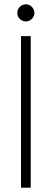

<svg xmlns="http://www.w3.org/2000/svg" viewBox="-20 -867 239 887"><path d="M77 0V-700H122V0ZM100 -768Q83 -768 71.5 -779.5Q60 -791 60 -807Q60 -824 71.5 -835.5Q83 -847 100 -847Q116 -847 127.5 -835Q139 -823 139 -807Q139 -792 127.5 -780Q116 -768 100 -768Z"/></svg>

Font: DM Sans 16pt ExtraLight
Style: Regular
Weight: 250
Version: Version 4.004;gftools[0.9.30]